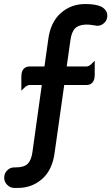

<svg xmlns="http://www.w3.org/2000/svg" viewBox="-82 -758 545 940"><path d="M-61.5 111.8Q-61.5 90.8 -46.4 75.7Q-32.2 61.5 -11.7 61.5H-4.9Q36.1 61.5 54 43.5Q71.8 25.4 77.1 -15.6L122.6 -341.8H63.5Q50.3 -341.8 37.6 -328.6L22.5 -314V-382.8Q22.5 -415 41 -426.8Q50.3 -432.6 63.5 -432.6H135.7L154.3 -565.4Q165.5 -649.9 215.8 -694.1Q266.1 -738.3 335 -738.3Q387.7 -738.3 415.5 -724.6Q443.4 -708 443.4 -680.7Q443.4 -657.7 425.3 -643.1Q412.1 -631.8 394.5 -631.8H394L372.6 -634.8Q356.4 -637.7 343.8 -637.7Q331.1 -637.7 320.3 -635.7Q297.9 -631.3 285.6 -619.1Q268.1 -601.6 262.7 -560.5L244.6 -432.6H340.8Q354 -432.6 366.7 -445.8L381.8 -460.4V-391.6Q381.8 -359.4 363.3 -347.7Q354 -341.8 340.8 -341.8H232.4L185.5 -10.7Q174.3 74.7 124 118.4Q73.7 162.1 5.9 162.1H-11.7Q-31.7 162.1 -46.6 147.2Q-61.5 132.3 -61.5 111.8Z"/></svg>

Font: YuPearl-SemiBold
Style: SemiBold
Weight: 600
Designer: Max Yao
Foundry: Max-Everyday
Version: Version 1.011; ttfautohint (v1.8.3)